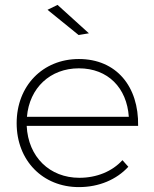

<svg xmlns="http://www.w3.org/2000/svg" viewBox="-20 -763 629 784"><path d="M343 -627 215 -743 174 -723 301 -620ZM302 -522C155 -522 48 -413 48 -260C48 -107 155 1 302 1C385 1 456 -30 504 -82L480 -109C438 -63 375 -37 304 -37C183 -37 95 -122 89 -249H544C547 -410 455 -522 302 -522ZM90 -286C100 -404 185 -484 302 -484C421 -484 498 -404 506 -286Z"/></svg>

Font: Montserrat arm ExtraLight
Style: Regular
Weight: 275
Designer: Julieta Ulanovsky
Foundry: Julieta Ulanovsky
Version: Version 6.000;PS 006.000;hotconv 1.0.88;makeotf.lib2.5.64775